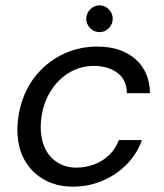

<svg xmlns="http://www.w3.org/2000/svg" viewBox="-20 -685 613 717"><path d="M252 12Q190 12 142.5 -15.5Q95 -43 69.5 -91.5Q44 -140 45 -205Q47 -272 70 -328Q93 -384 134 -425Q175 -466 228.5 -488.5Q282 -511 343 -511Q433 -511 486 -464Q539 -417 540 -337H454Q453 -388 417.5 -413.5Q382 -439 331 -439Q277 -439 232.5 -410Q188 -381 161 -330.5Q134 -280 132 -213Q132 -177 141.5 -148Q151 -119 169 -99.5Q187 -80 211.5 -69.5Q236 -59 265 -59Q299 -59 330.5 -70.5Q362 -82 386.5 -105Q411 -128 424 -162H510Q492 -111 454 -72Q416 -33 364 -10.5Q312 12 252 12ZM352 -565Q331 -565 316.5 -580Q302 -595 302 -615Q302 -635 317 -650Q332 -665 351 -665Q372 -665 386.5 -650Q401 -635 401 -615Q401 -595 386.5 -580Q372 -565 352 -565Z"/></svg>

Font: DM Sans 20pt
Style: Italic
Weight: 400
Italic angle: -10°
Version: Version 4.004;gftools[0.9.30]